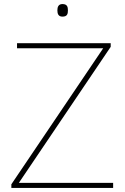

<svg xmlns="http://www.w3.org/2000/svg" viewBox="-20 -927 618 947"><path d="M288 -907C268 -907 263 -892 263 -876C263 -859 268 -845 288 -845C312 -845 315 -859 315 -876C315 -892 312 -907 288 -907ZM538 0V-25H73L526 -696V-714H64V-689H489L36 -18V0Z"/></svg>

Font: Noto Sans Gujarati UI Thin
Style: Regular
Weight: 100
Designer: Jelle Bosma - Monotype Design Team, Universal Thirst
Foundry: Monotype Imaging Inc.
Version: Version 2.106